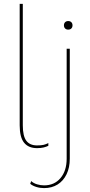

<svg xmlns="http://www.w3.org/2000/svg" viewBox="-20 -750 463 985"><path d="M97 -730V-107Q97 -52 115 -28Q133 -4 170 -4Q192 -4 204 -7Q216 -10 228 -16V-2Q218 3 204 6.5Q190 10 170 10Q126 10 103.5 -18Q81 -46 81 -107V-730ZM330 -598Q320 -598 314 -604Q308 -610 308 -620Q308 -630 314 -636Q320 -642 330 -642Q340 -642 346 -636Q352 -630 352 -620Q352 -610 346 -604Q340 -598 330 -598ZM338 -500V64Q338 110 321.5 144Q305 178 275.5 196.5Q246 215 206 215Q185 215 166 209Q147 203 135 193L140 179Q152 190 170 195.5Q188 201 206 201Q259 201 290.5 163.5Q322 126 322 64V-500Z"/></svg>

Font: Work Sans Thin
Style: Regular
Weight: 250
Designer: Wei Huang
Foundry: Wei Huang
Version: Version 2.012